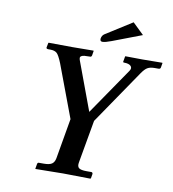

<svg xmlns="http://www.w3.org/2000/svg" viewBox="-89 -902 885 981"><g transform="rotate(10 353.0 -411.5)"><path d="M256.8 -71.8 293 -280.8 190.9 -553.2Q174.8 -593.3 163.3 -603Q151.9 -612.8 129.9 -612.8H119.1Q114.3 -612.8 111.3 -614.7Q108.4 -616.7 108.9 -620.1L113.8 -645L116.2 -646Q224.6 -645 237.8 -645L347.2 -646L349.1 -645L345.2 -621.1Q343.3 -612.8 336.9 -612.8Q316.9 -612.8 306.9 -611.8Q296.9 -610.8 290.8 -606.9Q284.7 -603 285.2 -595.9Q285.6 -588.9 291 -576.2L380.9 -334L546.9 -576.2Q557.6 -591.3 547.9 -602.1Q538.1 -612.8 512.2 -612.8Q505.4 -612.8 507.8 -620.1L512.2 -645L514.2 -646Q589.8 -645 601.1 -645L704.1 -646L706.1 -645L702.1 -621.1Q700.7 -612.8 690.9 -612.8H670.9Q648.4 -612.8 634.8 -605.2Q621.1 -597.7 605 -574.2L413.1 -293L374 -71.8Q369.6 -49.3 380.1 -41.3Q390.6 -33.2 419.9 -33.2H444.8Q448.2 -33.2 450.4 -30.5Q452.6 -27.8 452.1 -23.9L448.2 -1L444.8 1Q341.3 -1 304.2 -1L160.2 1V-1L164.1 -23.9Q165.5 -33.2 171.9 -33.2H198.2Q227.1 -33.2 240 -42Q252.9 -50.8 256.8 -71.8ZM524.9 -824.2 583 -768.1 430.2 -710Q399.4 -698.2 384.8 -698.2Q373 -698.2 373 -710V-712.9Q375.5 -729.5 388.2 -737.8Z"/></g></svg>

Font: Linux Libertine G
Style: Bold Italic
Weight: 700
Italic angle: -11.5°
Designer: Philipp H. Poll
Foundry: Philipp H. Poll
Version: Version 4.1.0